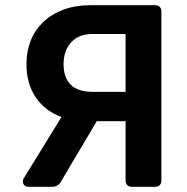

<svg xmlns="http://www.w3.org/2000/svg" viewBox="-20 -720 721 740"><path d="M488 0Q477 0 470.5 -6.5Q464 -13 464 -24V-253H353L219 -27Q214 -16 205 -8Q196 0 179 0H89Q80 0 74 -6Q68 -12 68 -21Q68 -26 71 -32L217 -269Q154 -292 118 -344.5Q82 -397 82 -474Q82 -520 97.5 -561Q113 -602 144.5 -633Q176 -664 222.5 -682Q269 -700 331 -700H578Q589 -700 595.5 -693.5Q602 -687 602 -676V-24Q602 -13 595.5 -6.5Q589 0 578 0ZM464 -366V-589H337Q283 -589 254 -556.5Q225 -524 225 -473Q225 -421 252.5 -393.5Q280 -366 337 -366Z"/></svg>

Font: Fz Rubik Med
Style: Regular
Weight: 500
Designer: Hubert and Fischer
Foundry: Hubert and Fischer
Version: Vit hóa bi FontZin.com